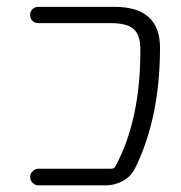

<svg xmlns="http://www.w3.org/2000/svg" viewBox="-20 -565 530 563"><path d="M316.4 -544.9Q449.2 -544.9 449.2 -424.8Q449.2 -219.7 376 -71.3Q364.3 -47.9 340.8 -34.7Q317.4 -21.5 290 -21.5H92.8Q83 -21.5 75.7 -28.8Q68.4 -36.1 68.4 -45.9Q68.4 -55.7 75.7 -63Q83 -70.3 92.8 -70.3H306.6Q314.5 -70.3 318.4 -77.1Q391.6 -212.9 391.6 -416Q391.6 -418 391.6 -420.9Q391.6 -461.9 372.1 -479.5Q352.5 -497.1 306.6 -497.1H91.8Q82 -497.1 75.2 -503.9Q68.4 -510.7 68.4 -521Q68.4 -531.2 75.2 -538.1Q82 -544.9 91.8 -544.9Z"/></svg>

Font: Gen Jyuu Gothic P Light
Style: Regular
Weight: 200
Designer: [Source Han Sans]
Ryoko NISHIZUKA  (kana & ideographs); Paul D. Hunt (Latin, Greek & Cyrillic); Wenlong ZHANG  (bopomofo
Version: Version 1.002.20150607